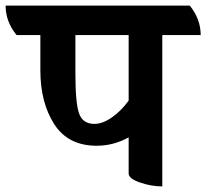

<svg xmlns="http://www.w3.org/2000/svg" viewBox="-69 -645 736 685"><path d="M647 -520H510V20Q470 20 430 6Q390 -8 390 -26V-155Q336 -125 276 -125Q174 -125 124.5 -202Q75 -279 75 -394V-520H-10Q-49 -568 -49 -625H608Q647 -577 647 -520ZM390 -520H200V-384Q200 -278 213 -240.5Q226 -203 268 -203Q297 -203 330 -226Q363 -249 390 -286Z"/></svg>

Font: Karma
Style: Bold
Weight: 700
Designer: Joana Correia
Foundry: Indian Type Foundry
Version: Version 1.202;PS 1.0;hotconv 1.0.78;makeotf.lib2.5.61930; tt